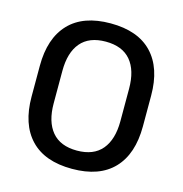

<svg xmlns="http://www.w3.org/2000/svg" viewBox="-100 -744 807 848"><g transform="rotate(15 303.5 -319.5)"><path d="M303.5 13Q178.5 13 113.8 -55Q49 -123 49 -249.5V-390Q49 -516 113.8 -584Q178.5 -652 303.5 -652Q428.5 -652 493.2 -584Q558 -516 558 -390V-249.5Q558 -123 493.2 -55Q428.5 13 303.5 13ZM303.5 -70.5Q379.5 -70.5 417.8 -116.2Q456 -162 456 -245.5V-394Q456 -478 417.8 -523.2Q379.5 -568.5 303.5 -568.5Q227.5 -568.5 189.2 -523.2Q151 -478 151 -394V-245.5Q151 -162 189.2 -116.2Q227.5 -70.5 303.5 -70.5Z"/></g></svg>

Font: Anek Latin Medium
Style: Regular
Weight: 500
Designer: Yesha Goshar
Foundry: Ek Type
Version: Version 1.003